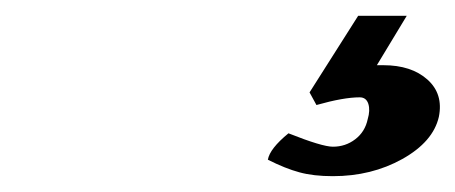

<svg xmlns="http://www.w3.org/2000/svg" viewBox="-20 -30 581 245"><path d="M439 94.2Q418.5 94.2 383.8 104L375 87.9L437 -9.8H499L460.9 53.2H469.2Q504.9 53.2 525.4 71.5Q545.9 89.8 540 119.1Q532.7 150.9 493.4 172.9Q454.1 194.8 404.8 194.8Q379.9 194.8 362.1 189.9Q344.2 185.1 321.8 173.8Q324.2 159.7 348.1 140.1Q391.1 157.2 404.8 157.2Q420.9 157.2 433.3 147.7Q445.8 138.2 449.2 122.1Q452.6 110.8 450 102.5Q447.3 94.2 439 94.2Z"/></svg>

Font: Linear Smooth
Style: Bold Italic
Weight: 700
Designer: Philipp H. Poll, Flanker
Foundry: Philipp H. Poll, reworked by Flanker
Version: Version 1.061 | FøM Fix